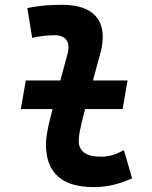

<svg xmlns="http://www.w3.org/2000/svg" viewBox="-20 -762 626 792"><path d="M65.9 -312H196.8L193.8 -300.3C173.8 -226.1 169.4 -188 169.4 -167.5C169.4 -48.8 235.8 9.8 366.2 9.8C431.2 9.8 479 -6.3 524.9 -26.4L491.2 -142.6C453.6 -123 430.7 -115.7 395 -115.7C335.4 -115.7 304.2 -138.2 304.7 -182.1C304.7 -197.3 309.1 -230.5 328.1 -300.3L331.5 -312H485.8L506.3 -430.2H363.3L393.6 -540.5C429.7 -672.4 369.6 -742.2 237.3 -742.2C189 -742.2 140.6 -739.3 92.8 -728.5L112.8 -605.5C144 -613.3 175.8 -616.7 207 -616.7C250 -616.7 272 -589.8 258.8 -540.5L229 -430.2H86.4Z"/></svg>

Font: Cascadia Mono PL
Style: Bold Italic
Weight: 700
Italic angle: -10°
Monospace: yes
Designer: Aaron Bell
Foundry: Saja Typeworks
Version: Version 2404.023